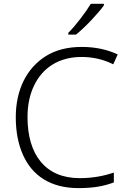

<svg xmlns="http://www.w3.org/2000/svg" viewBox="-20 -968 663 998"><path d="M520 -948.2H452.1C426.8 -905.8 371.6 -833 335 -797.4V-788.1H375C424.3 -827.6 490.7 -898.9 520 -939.9ZM403.8 -671.9C462.9 -671.9 517.6 -659.2 568.8 -633.8L591.8 -685.1C536.6 -710.9 474.1 -724.1 404.8 -724.1C332 -724.1 270.5 -708.5 219.7 -677.2C117.7 -614.3 62 -500 62 -358.9C62 -285.2 74.2 -220.2 98.6 -165C147 -54.2 243.7 9.8 388.2 9.8C466.3 9.8 522.9 -1 571.8 -20V-70.8C520.5 -53.7 462.9 -42 394 -42C213.4 -42 123 -167 123 -358.9C123 -420.9 134.3 -475.6 156.7 -522.5C201.2 -616.2 286.6 -671.9 403.8 -671.9Z"/></svg>

Font: Noto Reveo Sans
Style: Regular
Weight: 300
Designer: Monotype Design Team
Foundry: Monotype Imaging Inc.
Version: Version 2.007